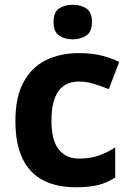

<svg xmlns="http://www.w3.org/2000/svg" viewBox="-20 -780 554 810"><path d="M300 10Q219 10 162 -19.5Q105 -49 75 -111Q45 -173 45 -270Q45 -370 79 -433Q113 -496 173.5 -526Q234 -556 313 -556Q369 -556 410.5 -545Q452 -534 483 -519L439 -404Q404 -418 373.5 -427Q343 -436 313 -436Q197 -436 197 -271Q197 -189 227.5 -150Q258 -111 313 -111Q360 -111 396 -123.5Q432 -136 466 -158V-31Q432 -9 394.5 0.5Q357 10 300 10ZM287 -760Q320 -760 344 -744.5Q368 -729 368 -687Q368 -646 344 -630Q320 -614 287 -614Q253 -614 229.5 -630Q206 -646 206 -687Q206 -729 229.5 -744.5Q253 -760 287 -760Z"/></svg>

Font: Noto Sans Adlam Unjoined
Style: Regular
Weight: 400
Designer: Mark Jamra, Neil Patel
Foundry: JamraPatel LLC
Version: Version 3.001